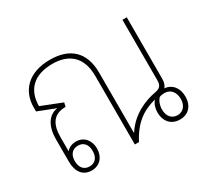

<svg xmlns="http://www.w3.org/2000/svg" viewBox="-117 -738 997 923"><g transform="rotate(-30 382.0 -276.0)"><path d="M154 5C201 5 228 -30 228 -75C228 -119 201 -154 156 -154C133 -154 115 -145 103 -131V-208C103 -278 127 -323 197 -323L202 -345L88 -390C88 -479 141 -534 245 -534C337 -534 395 -485 395 -380V0H418C461 -83 515 -121 587 -139C573 -124 566 -102 566 -79C566 -27 597 5 644 5C691 5 721 -27 721 -79C721 -123 697 -159 652 -163C662 -172 667 -188 667 -208V-549H643V-213C643 -184 632 -173 605 -168C549 -158 470 -128 421 -52H419V-385C419 -499 355 -557 245 -557C124 -557 63 -489 63 -397V-375L158 -338V-337C108 -330 79 -282 79 -212V-88C79 -31 105 5 154 5ZM644 -19C613 -19 592 -42 592 -79C592 -104 600 -124 613 -138C620 -141 629 -143 642 -143C677 -143 696 -115 696 -79C696 -42 674 -19 644 -19ZM155 -17C123 -17 105 -39 105 -75C105 -110 123 -132 155 -132C186 -132 204 -110 204 -75C204 -39 186 -17 155 -17Z"/></g></svg>

Font: Noto Sans Thai Looped SemiCondensed Thin
Style: Regular
Weight: 100
Width: 4
Designer: Sasikarn Vongin, Ben Mitchell
Foundry: The Fontpad Ltd
Version: Version 1.001